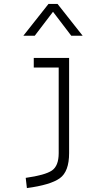

<svg xmlns="http://www.w3.org/2000/svg" viewBox="-20 -770 540 978"><path d="M332 -475V10Q332 104 284.5 138Q237 172 117 188L111 136Q210 122 244.5 98.5Q279 75 279 10V-426H152V-475ZM273 -750 401 -588H343L250 -710L157 -588H99L227 -750Z"/></svg>

Font: Lekton
Style: Regular
Weight: 400
Designer: Paolo Mazzetti, Luciano Perondi, Raffaele Flato, Elena Papassissa, Emilio Macchia, Michela Povoleri, Tobias Seemiller, R
Version: Version 34.000